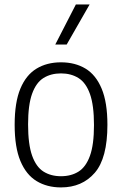

<svg xmlns="http://www.w3.org/2000/svg" viewBox="-20 -828 546 858"><path d="M252.5 9.5Q190 9.5 143.5 -18.8Q97 -47 71.2 -108.5Q45.5 -170 45.5 -270.5Q45.5 -370.5 71 -431.8Q96.5 -493 143 -521.2Q189.5 -549.5 252.5 -549.5Q315.5 -549.5 362 -521.5Q408.5 -493.5 434.2 -432Q460 -370.5 460 -270.5Q460 -121 403.5 -55.8Q347 9.5 252.5 9.5ZM252.5 -40.5Q298 -40.5 331 -61.2Q364 -82 382 -131.8Q400 -181.5 400 -269Q400 -357.5 382 -408Q364 -458.5 330.8 -479.2Q297.5 -500 252.5 -500Q207.5 -500 174.5 -479.5Q141.5 -459 123.5 -409.2Q105.5 -359.5 105.5 -272Q105.5 -183 123.5 -132.5Q141.5 -82 174.5 -61.2Q207.5 -40.5 252.5 -40.5ZM227 -629 319 -808H380.5L278 -629Z"/></svg>

Font: Encode Sans SmCnd Lt
Style: Regular
Weight: 300
Width: 4
Designer: Multiple Designers
Foundry: Impallari Type
Version: Version 3.002; ttfautohint (v1.8.3) -l 8 -r 50 -G 200 -x 14 